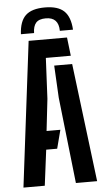

<svg xmlns="http://www.w3.org/2000/svg" viewBox="-63 -1014 578 1054"><g transform="rotate(-5 225.5 -487.5)"><path d="M22.5 0 121 -800H332.5L344.5 -698.5H207L196 -474L176 -298.5H252L225.5 -196.5H165L140 0ZM311.5 0 258.5 -474.5 249 -652.5H348L428.5 0ZM225.5 -975Q153 -975 119.2 -943Q85.5 -911 82 -840H154.5Q155 -877.5 171.2 -896.2Q187.5 -915 225.5 -915Q296 -915 296.5 -840H369Q365 -910.5 331.2 -942.8Q297.5 -975 225.5 -975Z"/></g></svg>

Font: Big Shoulders Stencil Text
Style: Bold
Weight: 700
Designer: Patric King
Foundry: XO Type Co
Version: Version 1.000